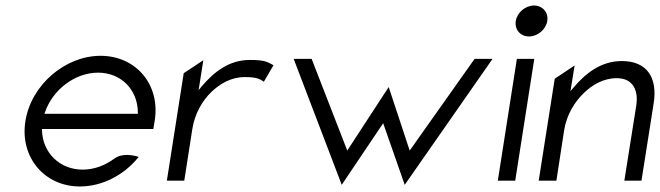

<svg xmlns="http://www.w3.org/2000/svg" viewBox="-20 -664 2389 695"><path d="M72 -226C51 -95 141 11 269 11C351 11 430 -31 482 -96C467 -101 424 -112 394 -90C360 -65 321 -50 279 -50C197 -50 135 -110 132 -191V-197H535L540 -227C561 -358 472 -462 344 -462C216 -462 93 -357 72 -226ZM141 -252 143 -258C171 -340 252 -401 335 -401C418 -401 478 -340 479 -258V-252Z M584 -10H647L676 -196C685 -253 712 -299 745 -331C775 -360 816 -385 866 -385C907 -385 920 -379 935 -368L970 -428C947 -440 939 -447 884 -447C808 -447 753 -402 710 -351L699 -338L716 -446L645 -399Z M1043 -451 1217 5 1367 -218 1445 5 1763 -451H1698L1463 -119L1387 -349L1237 -119L1108 -451Z M1847 -588C1842 -557 1864 -532 1895 -532C1926 -532 1956 -557 1961 -588C1966 -619 1944 -644 1913 -644C1882 -644 1852 -619 1847 -588ZM1782 -10H1845L1914 -451H1851Z M1930 -10H1994L2022 -192C2031 -249 2060 -295 2093 -327C2123 -356 2163 -381 2213 -381C2271 -381 2292 -337 2283 -281L2240 -10H2302L2346 -289C2361 -382 2323 -443 2231 -443C2155 -443 2099 -398 2056 -347L2045 -334L2060 -427L1988 -379Z"/></svg>

Font: Charger Sport
Style: LitObl
Weight: 300
Designer: Jasper
Foundry: Cannot Into Space Fonts
Version: Version 1.1